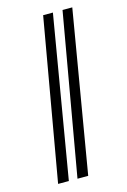

<svg xmlns="http://www.w3.org/2000/svg" viewBox="-111 -765 540 818"><g transform="rotate(-15 159.0 -355.5)"><path d="M208 -710.9 87.9 0H40.5L165 -710.9ZM293.5 -710.9 173.3 0H126L250.5 -710.9Z"/></g></svg>

Font: Roboto Condensed Light
Style: Italic
Weight: 300
Italic angle: -12°
Designer: Christian Robertson
Foundry: Google
Version: Version 3.0; 2020